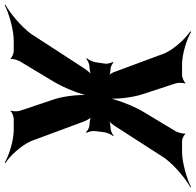

<svg xmlns="http://www.w3.org/2000/svg" viewBox="-79 -761 827 811"><g transform="rotate(90 334.5 -355.5)"><path d="M483 -347 488 -385C490 -396 498 -414 504 -420L502 -422C496 -416 480 -409 471 -409C459 -409 442 -406 433 -400L434 -397C443 -402 455 -418 463 -430L597 -638C628 -680 685 -727 720 -746L719 -749C685 -731 614 -711 571 -711H524C516 -711 498 -719 496 -725L493 -723C495 -717 489 -694 484 -685L401 -547C373 -500 346 -426 340 -385H344C350 -426 342 -500 326 -547L281 -685C278 -694 278 -717 282 -723L279 -725C275 -719 255 -711 247 -711H201C157 -711 94 -731 64 -749L61 -746C90 -727 135 -680 154 -638L232 -428C235 -417 244 -403 251 -398L252 -401C245 -406 230 -409 219 -409C211 -409 198 -416 194 -421L191 -419C194 -413 199 -397 198 -387L192 -346C190 -333 181 -315 175 -309L177 -306C183 -312 200 -320 211 -320C223 -320 241 -324 250 -329L249 -333C240 -327 227 -311 218 -298L72 -73C41 -31 -17 17 -51 35L-49 38C-15 20 56 0 100 0H146C154 0 173 7 175 14L178 12C176 5 183 -17 188 -26L274 -169C302 -216 331 -289 336 -329H332C327 -289 333 -216 349 -169L397 -26C400 -17 400 5 396 12L398 14C402 7 423 0 431 0H478C522 0 586 20 616 38L618 35C588 17 544 -31 525 -73L442 -297C437 -310 426 -328 419 -333L416 -330C423 -324 442 -320 456 -320C467 -320 482 -312 487 -305L490 -308C485 -315 481 -334 483 -347Z"/></g></svg>

Font: Asimov
Style: EdgeNarIt
Weight: 500
Designer: Google
Version: Version 2.000980: 2014